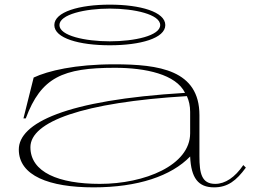

<svg xmlns="http://www.w3.org/2000/svg" viewBox="-20 -792 1111 827"><path d="M383 15C574 15 718 -34 799 -118C803 -25 834 15 902 15C961 15 998 -14 1039 -70L1028 -81C992 -28 950 0 907 0C848 0 839 -46 839 -119V-296C839 -490 666 -515 472 -515C303 -515 187 -487 125 -458L81 -282H91C157 -459 250 -500 475 -500C607 -500 738 -472 777 -392C260 -361 61 -261 61 -148C61 -35 192 15 383 15ZM410 0C233 0 111 -50 111 -158C111 -268 336 -351 785 -378C794 -358 799 -336 799 -310V-218C799 -80 603 0 410 0ZM453 -597C584 -597 692 -627 692 -684C692 -741 584 -772 453 -772C322 -772 214 -741 214 -684C214 -627 322 -597 453 -597ZM453 -614C347 -614 236 -638 236 -684C236 -730 347 -755 453 -755C559 -755 670 -730 670 -684C670 -638 559 -614 453 -614Z"/></svg>

Font: Sprat Extended Thin
Style: Regular
Weight: 100
Width: 9
Designer: Ethan Nakache
Foundry: Collletttivo
Version: Version 2.000;Glyphs 3.2 (3217)